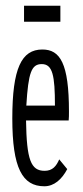

<svg xmlns="http://www.w3.org/2000/svg" viewBox="-20 -641 290 671"><path d="M64 -565H191V-621H64ZM135 10C169 10 196 -14 215 -50L187 -84C177 -61 164 -44 136 -44C88 -44 73 -82 71 -220H220C221 -231 221 -238 221 -251C221 -420 190 -468 128 -468C55 -468 23 -402 23 -227C23 -54 58 10 135 10ZM72 -272C79 -388 90 -417 126 -417C164 -417 172 -377 172 -272Z"/></svg>

Font: Inconsolata UltraCondensed Thin
Style: Regular
Weight: 100
Width: 1
Monospace: yes
Designer: Raph Levien, Cyreal, Brenton Simpson
Foundry: Raph Levien, Cyreal, Google
Version: Version 3.100